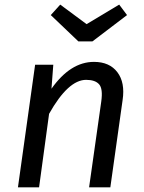

<svg xmlns="http://www.w3.org/2000/svg" viewBox="-20 -805 620 825"><path d="M383.8 -539.1Q450.7 -539.1 484.4 -494.6Q518.1 -450.2 506.8 -375L454.1 0H362.8L415 -368.2Q422.9 -423.3 406 -442.6Q389.2 -461.9 350.1 -461.9Q272.9 -461.9 190.9 -315.9L147.9 0H57.1L130.9 -526.9H209L201.2 -423.8Q282.7 -539.1 383.8 -539.1ZM525.9 -740.2 377 -627H316.9L198.2 -740.2L238.8 -785.2L352.1 -701.2L492.2 -785.2Z"/></svg>

Font: FiraSans-Italic
Style: Italic
Weight: 400
Italic angle: -8°
Designer: Carrois Corporate & Edenspiekermann AG
Foundry: Carrois Corporate GbR & Edenspiekermann AG
Version: Version 3.106;PS 003.106;hotconv 1.0.70;makeotf.lib2.5.58329